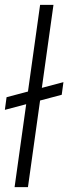

<svg xmlns="http://www.w3.org/2000/svg" viewBox="-23 -770 281 790"><path d="M-3 -318 4 -370 238 -432 231 -380ZM37 0 142 -750H197L92 0Z"/></svg>

Font: Mohave Light Light
Style: Italic
Weight: 300
Italic angle: -8°
Version: Version 2.003